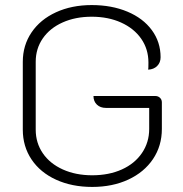

<svg xmlns="http://www.w3.org/2000/svg" viewBox="-20 -729 724 758"><path d="M70 -217V-485Q70 -550 104.5 -601Q139 -652 201 -680.5Q263 -709 342 -709Q421 -709 483 -683Q545 -657 579.5 -610Q614 -563 614 -503Q614 -482 600.5 -468.5Q587 -455 565 -454Q566 -458 566 -482Q566 -535 537.5 -576Q509 -617 458 -640Q407 -663 342 -663Q278 -663 227.5 -640.5Q177 -618 149 -577.5Q121 -537 121 -485V-217Q121 -165 149 -124Q177 -83 228 -60Q279 -37 344 -37Q410 -37 461 -60Q512 -83 540.5 -125Q569 -167 569 -220V-303H398Q376 -303 362.5 -316Q349 -329 349 -350H593Q604 -350 611.5 -343Q619 -336 619 -325V-220Q619 -153 584 -101Q549 -49 486.5 -20Q424 9 344 9Q264 9 201.5 -19.5Q139 -48 104.5 -99.5Q70 -151 70 -217Z"/></svg>

Font: K2D Thin
Style: Regular
Weight: 100
Designer: Katatrad Aksorn Co.,Ltd.
Foundry: Cadson Demak Co.,Ltd.
Version: Version 1.000; ttfautohint (v1.6)